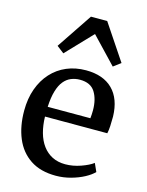

<svg xmlns="http://www.w3.org/2000/svg" viewBox="-127 -928 777 1015"><g transform="rotate(15 261.5 -420.0)"><path d="M279.5 11Q195 11 139.5 -26Q84 -63 56.8 -128.2Q29.5 -193.5 29.5 -278.5Q29.5 -345 48.8 -398.5Q68 -452 103 -490.2Q138 -528.5 186 -548.8Q234 -569 291 -569Q385.5 -569 437.2 -517.5Q489 -466 491.5 -369.5Q491.5 -339.5 490.2 -316.8Q489 -294 485 -276.5H144Q145 -229 156 -189.2Q167 -149.5 188.2 -120.8Q209.5 -92 240.5 -76.2Q271.5 -60.5 312 -60.5Q354 -60.5 396.5 -75.5Q439 -90.5 462 -108L482 -63.5Q464.5 -45 432.8 -28Q401 -11 361 0Q321 11 279.5 11ZM144.5 -330H378Q379 -339 379.8 -351.5Q380.5 -364 380.5 -373.5Q380.5 -434 356 -473.2Q331.5 -512.5 273 -512.5Q247 -512.5 224.5 -503.2Q202 -494 185 -473.2Q168 -452.5 157.5 -417.2Q147 -382 144.5 -330ZM151 -624.5 111.5 -655 242 -849.5H331L461.5 -654.5L421.5 -624.5L286.5 -766.5Z"/></g></svg>

Font: Merriweather 20pt Medium
Style: Regular
Weight: 500
Version: Version 2.100